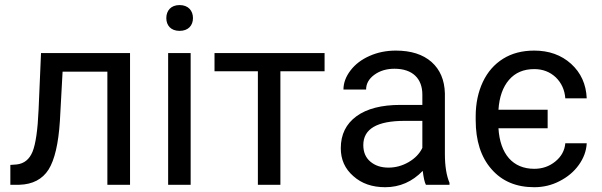

<svg xmlns="http://www.w3.org/2000/svg" viewBox="-20 -741 2415 770"><path d="M144.5 -528.3 134.8 -302.2C131.3 -219.7 123 -163.1 110.4 -132.3C97.7 -101.6 76.7 -85 47.4 -81.5L21.5 -79.6V0H57.6C110.8 -1.5 149.9 -22 174.8 -61C199.2 -100.1 214.4 -165 220.2 -255.9L231 -453.6H410.6V0H501.5V-528.3Z M647 -668.5C647 -639.2 665 -617.2 700.2 -617.2C735.4 -617.2 753.9 -639.2 753.9 -668.5C753.9 -697.8 735.4 -720.7 700.2 -720.7C665 -720.7 647 -697.8 647 -668.5ZM744.6 -528.3H654.3V0H744.6Z M1281.7 -528.3H840.3V-455.1H1014.2V0H1104.5V-455.1H1281.7Z M1782.7 0V-7.8C1770.5 -36.6 1764.2 -75.2 1764.2 -123.5V-366.7C1762.7 -419.9 1745.1 -461.9 1710.4 -492.7C1675.8 -522.9 1628.4 -538.1 1567.4 -538.1C1528.8 -538.1 1493.7 -530.8 1461.9 -516.6C1429.7 -502.4 1404.3 -482.9 1385.7 -458.5C1366.7 -433.6 1357.4 -408.2 1357.4 -381.8H1448.2C1448.2 -404.8 1459 -424.8 1481 -440.9C1502.9 -457 1529.8 -465.3 1562 -465.3C1635.7 -465.3 1673.8 -424.8 1673.8 -361.8V-320.3H1585.9C1510.3 -320.3 1451.2 -305.2 1409.7 -274.9C1367.7 -244.1 1346.7 -201.7 1346.7 -146.5C1346.7 -101.1 1363.3 -64 1397 -34.7C1430.2 -4.9 1472.7 9.8 1524.9 9.8C1583 9.8 1633.3 -12.2 1675.3 -55.7C1678.7 -28.8 1682.6 -10.3 1688 0ZM1538.1 -68.8C1508.3 -68.8 1484.4 -76.7 1465.3 -92.8C1446.3 -108.9 1437 -130.9 1437 -159.2C1437 -224.1 1492.2 -256.3 1603 -256.3H1673.8V-147.9C1662.6 -124.5 1644 -105.5 1618.7 -90.8C1593.3 -76.2 1566.4 -68.8 1538.1 -68.8Z M2122.6 -64C2037.1 -64 1985.4 -122.6 1979 -226.6H2176.3V-300.8H1979C1982.4 -352.1 1996.6 -392.1 2021.5 -420.9C2046.4 -449.7 2080.1 -463.9 2122.6 -463.9C2156.2 -463.9 2185.1 -453.1 2208.5 -431.2C2231.4 -409.2 2244.6 -380.9 2247.1 -346.7H2333C2330.6 -403.3 2309.6 -449.2 2270.5 -484.9C2231 -520.5 2181.6 -538.1 2122.6 -538.1C2074.2 -538.1 2032.7 -527.3 1997.6 -505.4C1962.4 -483.4 1935.5 -452.6 1916.5 -412.6C1897.5 -372.1 1887.7 -326.2 1887.7 -274.4V-259.8C1887.7 -176.3 1908.7 -110.8 1951.2 -62.5C1993.2 -14.2 2050.3 9.8 2122.6 9.8C2158.2 9.8 2192.4 2 2224.1 -14.6C2255.9 -30.8 2281.7 -52.2 2301.3 -79.6C2320.8 -106.9 2331.5 -135.7 2333 -166.5H2247.1C2244.6 -137.2 2231 -112.8 2207 -93.3C2183.1 -73.7 2154.8 -64 2122.6 -64Z"/></svg>

Font: Roboto
Style: Regular
Weight: 400
Designer: Google
Version: Version 2.137; 2017